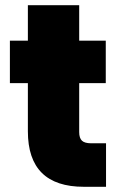

<svg xmlns="http://www.w3.org/2000/svg" viewBox="-20 -717 461 737"><path d="M387 -167V0H302Q87 0 87 -213V-398H18V-561H87V-697H284V-561H386V-398H284V-210Q284 -187 294.5 -177Q305 -167 330 -167Z"/></svg>

Font: Fz Poppins ExtBd
Style: Regular
Weight: 800
Designer: Ninad Kale (Devanagari), Jonny Pinhorn (Latin)
Foundry: Indian Type Foundry
Version: Vit hóa bi Vntype.Com & FontZin.Com